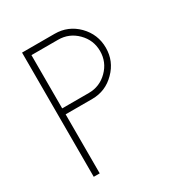

<svg xmlns="http://www.w3.org/2000/svg" viewBox="-159 -780 840 893"><g transform="rotate(-30 261.0 -333.5)"><path d="M262 -667Q334 -667 385 -616Q436 -564 436 -492Q436 -420 385 -369Q334 -317 262 -317H119V0H87V-667ZM262 -349Q321 -349 363 -391Q405 -433 405 -492Q405 -551 363 -593Q321 -635 262 -635H119V-349Z"/></g></svg>

Font: Zector
Style: Regular
Weight: 400
Designer: GGBot
Version: 0.72